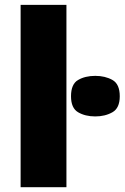

<svg xmlns="http://www.w3.org/2000/svg" viewBox="-20 -780 519 800"><path d="M256.8 0H65.9V-759.8H256.8ZM377 -463.9Q418 -463.9 448.5 -446.8Q479 -429.7 479 -378.9Q479 -329.6 448.5 -312.3Q418 -294.9 377 -294.9Q335 -294.9 305.4 -312.3Q275.9 -329.6 275.9 -378.9Q275.9 -429.7 305.4 -446.8Q335 -463.9 377 -463.9Z"/></svg>

Font: Open Sans ExtraBold
Style: Regular
Weight: 800
Designer: Monotype Design Team
Foundry: Monotype Imaging Inc.
Version: Version 3.003; ttfautohint (v1.8.4)